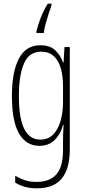

<svg xmlns="http://www.w3.org/2000/svg" viewBox="-20 -786 470 1048"><path d="M201 -539Q253 -539 282 -511Q311 -483 324 -445H327L332 -529H361V29Q361 134 317.5 188Q274 242 179 242Q114 242 63 211V173Q92 190 119 198.5Q146 207 179 207Q251 207 287.5 166Q324 125 324 33V-8Q324 -30 324.5 -52Q325 -74 327 -104H324Q311 -54 278.5 -22Q246 10 195 10Q123 10 84 -57Q45 -124 45 -263Q45 -393 83 -466Q121 -539 201 -539ZM205 -504Q138 -504 110.5 -438.5Q83 -373 83 -263Q83 -140 112.5 -82Q142 -24 200 -24Q245 -24 272 -53.5Q299 -83 311.5 -129.5Q324 -176 324 -226V-317Q324 -370 312 -412.5Q300 -455 273.5 -479.5Q247 -504 205 -504ZM261 -756Q254 -738 245 -710Q236 -682 228.5 -654Q221 -626 219 -606H179V-616Q187 -651 203.5 -692Q220 -733 241 -766H261Z"/></svg>

Font: Noto Sans Gurmukhi ExtraCondensed ExtraLight
Style: Regular
Weight: 200
Width: 2
Designer: Jelle Bosma - Monotype Design Team
Foundry: Monotype Imaging Inc.
Version: Version 2.004; ttfautohint (v1.8.4.7-5d5b)